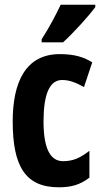

<svg xmlns="http://www.w3.org/2000/svg" viewBox="-20 -786 437 816"><path d="M385 -756V-766H238C217 -722 191 -672 157 -619V-606H248C295 -649 359 -720 385 -756ZM230 10C281 10 320 0 360 -31V-145C321 -115 291 -101 248 -101C192 -101 165 -158 165 -270C165 -384 190 -446 244 -446C274 -446 301 -436 337 -416L372 -521C338 -542 300 -556 234 -556C89 -556 34 -437 34 -270C34 -79 88 10 230 10Z"/></svg>

Font: Noto Sans Kannada ExtraCondensed
Style: Bold
Weight: 700
Width: 2
Designer: Jelle Bosma - Monotype Design Team
Foundry: Monotype Imaging Inc.
Version: Version 2.005